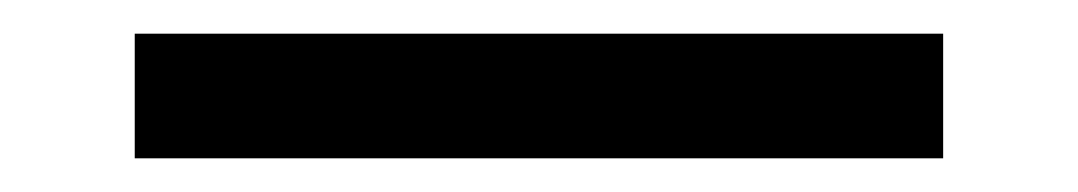

<svg xmlns="http://www.w3.org/2000/svg" viewBox="-20 75 640 114"><path d="M60 169V95H540V169Z"/></svg>

Font: iA Writer Mono V
Style: Regular
Weight: 400
Designer: Mike Abbink, Paul van der Laan, Pieter van Rosmalen
Foundry: Bold Monday
Version: Version 2.000